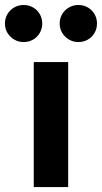

<svg xmlns="http://www.w3.org/2000/svg" viewBox="-77 -754 411 774"><path d="M59.1 -503.9H197.8V0H59.1ZM-57.1 -659.2Q-57.1 -680.2 -46.9 -697.3Q-36.6 -714.4 -19.5 -724.1Q-2.4 -733.9 18.1 -733.9Q39.1 -733.9 56.2 -724.1Q73.2 -714.4 83.3 -697.3Q93.3 -680.2 93.3 -659.2Q93.3 -638.2 83.3 -621.1Q73.2 -604 56.2 -594.2Q39.1 -584.5 18.1 -584.5Q-2.4 -584.5 -19.5 -594.5Q-36.6 -604.5 -46.9 -621.3Q-57.1 -638.2 -57.1 -659.2ZM163.6 -659.2Q163.6 -680.2 173.8 -697.3Q184.1 -714.4 201.2 -724.1Q218.3 -733.9 238.8 -733.9Q259.8 -733.9 276.9 -724.1Q293.9 -714.4 304 -697.3Q314 -680.2 314 -659.2Q314 -638.2 304 -621.1Q293.9 -604 276.9 -594.2Q259.8 -584.5 238.8 -584.5Q218.3 -584.5 201.2 -594.5Q184.1 -604.5 173.8 -621.3Q163.6 -638.2 163.6 -659.2Z"/></svg>

Font: Wanted Sans Variable
Style: Regular
Weight: 400
Designer: Original Design by Kil Hyung-jin and Kang Hanbin, Wanted Lab, Inc; Hangeul from Source Han Sans by Jang Soo-young and Ka
Foundry: Wanted Lab, Inc.
Version: Version 1.003;Glyphs 3.2 (3227)